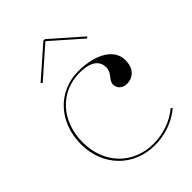

<svg xmlns="http://www.w3.org/2000/svg" viewBox="-220 -847 945 945"><g transform="rotate(-45 252.5 -374.0)"><path d="M112.5 -605 266 -740H269L422.5 -605L429.5 -612.5L273 -750H262L105.5 -612.5ZM277.5 -522.5C136.5 -522.5 32.5 -412 32.5 -259C32.5 -106.5 139.5 2.5 287.5 2.5C353.5 2.5 424 -19.5 477.5 -65L471 -72.5C419.5 -29 351.5 -7.5 287.5 -7.5C145 -7.5 45 -112 45 -259C45 -407 142 -512.5 276 -512.5C342.5 -512.5 388.5 -491.5 388.5 -438C388.5 -397.5 352 -386.5 352 -355.5C352 -327.5 373 -308.5 404 -308.5C450 -308.5 480.5 -343.5 480.5 -396.5C480.5 -472 399.5 -522.5 277.5 -522.5Z"/></g></svg>

Font: ZnikomitNo24
Style: Regular
Weight: 500
Designer: gluk
Foundry: gluk
Version: Version 0.55